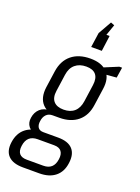

<svg xmlns="http://www.w3.org/2000/svg" viewBox="-199 -861 816 1121"><g transform="rotate(20 209.0 -300.5)"><path d="M194 -160Q122 -160 87.5 -196.5Q53 -233 62 -301L77 -406Q87 -474 131.5 -510.5Q176 -547 248 -547Q319 -547 353 -510.5Q387 -474 377 -406L362 -301Q353 -233 309 -196.5Q265 -160 194 -160ZM94 185Q31 185 2 155Q-27 125 -19 69Q-11 12 26.5 -18.5Q64 -49 127 -49H228Q290 -49 318 -18.5Q346 12 338 69Q331 125 294 155Q257 185 195 185ZM202 135Q266 135 275 69Q280 37 266.5 19Q253 1 221 1H119Q53 1 44 69Q35 135 100 135ZM109 -27Q69 -27 51.5 -49Q34 -71 39 -104Q44 -139 67.5 -160.5Q91 -182 131 -182H197L194 -160H153Q128 -160 113.5 -144.5Q99 -129 96 -104Q92 -80 101.5 -64.5Q111 -49 136 -49H178L175 -27ZM201 -213Q243 -213 268 -235.5Q293 -258 299 -301L314 -407Q320 -450 301.5 -472.5Q283 -495 241 -495Q199 -495 172.5 -472.5Q146 -450 140 -407L125 -301Q119 -258 139 -235.5Q159 -213 201 -213ZM311 -514 422 -560H439L429 -495L307 -485ZM228 -612 241 -703 288 -786 311 -777 270 -660 245 -709H307L294 -612Z"/></g></svg>

Font: Pathway Extreme Condensed ExtraLight
Style: Italic
Weight: 250
Width: 3
Italic angle: -8°
Version: Version 1.001;gftools[0.9.26]